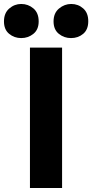

<svg xmlns="http://www.w3.org/2000/svg" viewBox="-80 -948 465 968"><path d="M71 0V-708H233V0ZM278 -756Q243 -756 216.5 -777.5Q190 -799 190 -840Q190 -882 217.5 -905Q245 -928 279 -928Q314 -928 339.5 -905.5Q365 -883 365 -841Q365 -799 339.5 -777.5Q314 -756 278 -756ZM27 -756Q-8 -756 -34 -777.5Q-60 -799 -60 -840Q-60 -882 -33.5 -905Q-7 -928 27 -928Q62 -928 88.5 -905.5Q115 -883 115 -840Q115 -799 88.5 -777.5Q62 -756 27 -756Z"/></svg>

Font: Onest ExtraBold
Style: Regular
Weight: 800
Designer: Dmitri Voloshin, Andrey Kudryavtsev
Foundry: Dmitri Voloshin, Andrey Kudryavtsev
Version: Version 1.000;gftools[0.9.33]